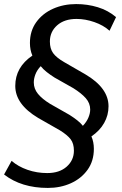

<svg xmlns="http://www.w3.org/2000/svg" viewBox="-23 -734 599 943"><path d="M212 189Q82 189 -3 123L34 56Q66 84 112 100Q158 116 209 116Q269 116 304.5 84.5Q340 53 340 6Q340 -29 324 -50Q308 -71 271 -94L164 -155Q52 -222 52 -312Q52 -404 136 -461Q124 -489 124 -523Q124 -582 155 -625Q186 -668 237.5 -691Q289 -714 351 -714Q407 -714 457.5 -698.5Q508 -683 547 -650L515 -583Q485 -610 440.5 -625.5Q396 -641 353 -641Q293 -641 257.5 -609.5Q222 -578 222 -530Q222 -495 238 -473Q254 -451 292 -429L396 -369Q510 -302 510 -212Q510 -168 488.5 -130Q467 -92 426 -64Q438 -37 438 -3Q438 57 407 100Q376 143 325 166Q274 189 212 189ZM143 -329Q143 -298 163.5 -273Q184 -248 223 -224L318 -170Q340 -156 356.5 -143Q373 -130 384 -116Q402 -135 411 -156Q420 -177 420 -196Q420 -227 398.5 -251.5Q377 -276 337 -301L245 -353Q223 -367 206 -380.5Q189 -394 177 -409Q159 -390 151 -369Q143 -348 143 -329Z"/></svg>

Font: Nunito Sans SemiBold
Style: Italic
Weight: 600
Italic angle: -9°
Designer: Vernon Adams
Foundry: Vernon Adams
Version: Version 3.006; ttfautohint (v1.8.3)